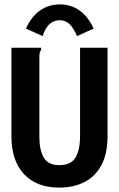

<svg xmlns="http://www.w3.org/2000/svg" viewBox="-20 -840 540 873"><path d="M249 13Q146 13 89 -48.5Q32 -110 32 -219V-623H158H167V-613Q162 -607 160.5 -600Q159 -593 159 -576V-218Q159 -158 179 -123.5Q199 -89 250 -89Q303 -89 323.5 -124Q344 -159 344 -221V-623H469V-222Q469 -141 441 -89Q413 -37 363.5 -12Q314 13 249 13ZM174 -676 98 -710Q122 -764 161.5 -792Q201 -820 252 -820Q303 -820 342 -792Q381 -764 406 -710L330 -676Q315 -712 296.5 -730Q278 -748 252 -748Q235 -748 220 -740.5Q205 -733 193.5 -717Q182 -701 174 -676Z"/></svg>

Font: Inconsolata ExtraBold
Style: Regular
Weight: 800
Designer: Raph Levien, Cyreal, Brenton Simpson
Foundry: Raph Levien, Cyreal, Google
Version: Version 3.001